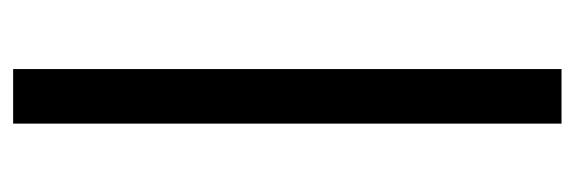

<svg xmlns="http://www.w3.org/2000/svg" viewBox="-304 -396 854 285"><g transform="rotate(-90 122.5 -253.0)"><path d="M82 154V-660H163V154Z"/></g></svg>

Font: Bricolage Grotesque 24pt
Style: Regular
Weight: 400
Designer: Mathieu Triay
Foundry: Atelier Triay
Version: Version 1.001;gftools[0.9.33.dev8+g029e19f]